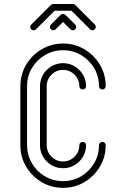

<svg xmlns="http://www.w3.org/2000/svg" viewBox="-20 -928 623 949"><path d="M291.5 0.5Q233.4 0.5 185.5 -28.1Q137.7 -56.6 109.1 -104.5Q80.6 -152.3 80.6 -210.4V-502Q81.5 -588.9 142.6 -651.4Q207 -712.9 291.5 -712.9Q349.6 -712.9 397.5 -684.3Q445.3 -655.8 473.9 -607.9Q502.4 -560.1 502.4 -502Q502.4 -495.1 497.6 -490.5Q492.7 -485.8 485.8 -485.8Q479 -485.8 474.1 -490.5Q469.2 -495.1 469.2 -502Q469.2 -551.3 445.3 -591.6Q421.4 -631.8 380.9 -655.8Q340.3 -679.7 291.5 -679.7Q242.7 -679.7 202.1 -655.8Q161.6 -631.8 137.7 -591.6Q113.8 -551.3 113.8 -502V-210.4Q113.8 -139.2 165.5 -84.5Q220.2 -32.7 291.5 -32.7Q340.3 -32.7 380.9 -56.6Q421.4 -80.6 445.3 -121.1Q469.2 -161.6 469.2 -210.4Q469.2 -217.3 474.1 -221.9Q479 -226.6 485.8 -226.6Q492.7 -226.6 497.6 -221.9Q502.4 -217.3 502.4 -210.4Q502.4 -152.3 473.9 -104.5Q445.3 -56.6 397.5 -28.1Q349.6 0.5 291.5 0.5ZM291.5 -96.7Q244.6 -96.7 211.2 -130.1Q177.7 -163.6 177.7 -210.4V-502Q178.2 -548.8 210.9 -582.5Q246.1 -615.7 291.5 -615.7Q338.4 -615.7 371.8 -582.3Q405.3 -548.8 405.3 -502Q405.3 -495.1 400.4 -490.5Q395.5 -485.8 388.7 -485.8Q381.8 -485.8 377 -490.5Q372.1 -495.1 372.1 -502Q372.1 -535.2 348.4 -558.8Q324.7 -582.5 291.5 -582.5Q258.3 -582.5 234.6 -558.8Q210.9 -535.2 210.9 -502V-210.4Q210.9 -178.2 234.4 -153.3Q259.3 -129.9 291.5 -129.9Q324.7 -129.9 348.4 -153.6Q372.1 -177.2 372.1 -210.4Q372.1 -217.3 377 -221.9Q381.8 -226.6 388.7 -226.6Q395.5 -226.6 400.4 -221.9Q405.3 -217.3 405.3 -210.4Q405.3 -163.6 371.8 -130.1Q338.4 -96.7 291.5 -96.7ZM340.3 -778.3H338.9Q333 -778.3 328.6 -782.7L291.5 -819.3L254.4 -782.7Q250 -778.3 244.1 -778.3Q236.3 -778.3 231.4 -783.2Q226.6 -788.1 226.6 -794.4Q226.6 -800.8 231.4 -806.2L279.8 -854.5Q285.2 -859.4 291.5 -859.4Q297.9 -859.4 303.2 -854.5L352.1 -806.2Q356.4 -800.8 356.4 -794.4Q356.4 -788.1 351.6 -783.2Q346.7 -778.3 340.3 -778.3ZM437.5 -778.3H436Q430.2 -778.3 425.8 -782.7L333.5 -875H250L157.2 -782.7Q152.8 -778.3 147 -778.3Q139.2 -778.3 134.3 -783.2Q129.4 -788.1 129.4 -794.4Q129.4 -800.8 134.3 -806.2L231.4 -903.3Q236.3 -908.2 243.2 -908.2H340.3Q346.7 -908.2 352.1 -903.3L449.2 -806.2Q453.6 -800.8 453.6 -794.4Q453.6 -788.1 448.7 -783.2Q443.8 -778.3 437.5 -778.3Z"/></svg>

Font: Neon Sans
Style: Regular
Weight: 400
Designer: GGBot
Version: 0.80